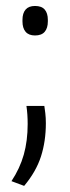

<svg xmlns="http://www.w3.org/2000/svg" viewBox="-20 -474 228 628"><path d="M125 -127.5Q126.5 -119 128.2 -103.8Q130 -88.5 130 -71Q130 -12 114 37.8Q98 87.5 59 134L17.5 118.5Q45 77 57.8 31.8Q70.5 -13.5 70.5 -68.5Q70.5 -84 69.5 -98.8Q68.5 -113.5 66.5 -127.5ZM94.5 -358Q74 -358 63.8 -370Q53.5 -382 53.5 -404V-409Q53.5 -431 63.8 -442.8Q74 -454.5 94.5 -454.5Q116 -454.5 126.2 -442.8Q136.5 -431 136.5 -409V-404Q136.5 -382 126.2 -370Q116 -358 94.5 -358Z"/></svg>

Font: Anek Tamil Light
Style: Regular
Weight: 300
Designer: Aadarsh Rajan (Tamil), Yesha Goshar (Latin)
Foundry: Ek Type
Version: Version 1.003